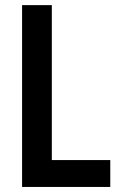

<svg xmlns="http://www.w3.org/2000/svg" viewBox="-20 -740 472 760"><path d="M67.4 0V-719.7H185.1V-106.4H416.5V0Z"/></svg>

Font: Reddit Sans Condensed SemiBold
Style: Regular
Weight: 600
Designer: Stephen Hutchings
Foundry: Reddit
Version: Version 1.014